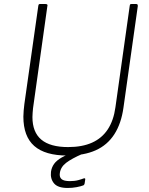

<svg xmlns="http://www.w3.org/2000/svg" viewBox="-20 -762 742 953"><path d="M593 -229Q582 -149 547.5 -95.5Q513 -42 455 -16Q397 10 314 10Q204 10 150 -37.5Q96 -85 96 -183Q96 -197 97.5 -213Q99 -229 101 -246L170 -732Q171 -738 172.5 -740Q174 -742 178 -742H206Q212 -742 214.5 -739.5Q217 -737 215 -731L144 -225Q143 -213 142 -202.5Q141 -192 141 -181Q141 -106 185 -69Q229 -32 318 -32Q388 -32 437 -54Q486 -76 515 -120Q544 -164 553 -230L624 -734Q625 -739 626.5 -740.5Q628 -742 632 -742H656Q661 -742 662.5 -739.5Q664 -737 664 -732L593 -229ZM233 91Q236 69 248.5 51.5Q261 34 287.5 19Q314 4 357 -8L389 2Q336 25 308.5 46Q281 67 277 97Q274 117 285.5 127Q297 137 327 137Q351 137 369 132Q387 127 394 124Q399 122 401.5 123.5Q404 125 403 129L400 149Q399 153 397.5 155Q396 157 394 158Q381 163 360 167Q339 171 316 171Q267 171 248 148Q229 125 233 91Z"/></svg>

Font: Libre Franklin Thin
Style: Italic
Weight: 100
Italic angle: -8°
Designer: Pablo Impallari, Rodrigo Fuenzalida, Nhung Nguyen
Foundry: Impallari Type
Version: Version 3.000